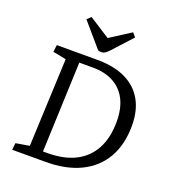

<svg xmlns="http://www.w3.org/2000/svg" viewBox="-164 -1059 1063 1183"><g transform="rotate(20 368.0 -468.0)"><path d="M52 0 57 -45 146 -60 171 -637 84 -654 90 -700H357Q465 -700 540.5 -664Q616 -628 655.5 -559Q695 -490 695 -392Q695 -268 645 -180.5Q595 -93 500 -46.5Q405 0 270 0ZM234 -55H262Q371 -55 445.5 -93Q520 -131 559 -204Q598 -277 598 -383Q598 -467 568.5 -525.5Q539 -584 482.5 -615Q426 -646 346 -646H257ZM207 -912 232 -936 369 -848 505 -935 527 -909 412 -783Q397 -767 386 -760Q375 -753 364 -753Q355 -753 350 -754Q345 -755 340 -757Z"/></g></svg>

Font: Literata
Style: Italic
Weight: 400
Italic angle: -2°
Designer: Latin by Veronika Burian and Jose Scaglione. Greek by Irene Vlachou. Cyrillic by Vera Evstafieva
Foundry: TypeTogether
Version: Version 3.103;gftools[0.9.29]